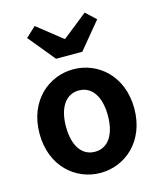

<svg xmlns="http://www.w3.org/2000/svg" viewBox="-127 -949 879 1053"><g transform="rotate(-15 313.0 -422.0)"><path d="M313 14C453 14 582 -94 582 -280C582 -466 453 -574 313 -574C173 -574 44 -466 44 -280C44 -94 173 14 313 14ZM313 -106C237 -106 194 -174 194 -280C194 -385 237 -454 313 -454C389 -454 432 -385 432 -280C432 -174 389 -106 313 -106ZM238 -654H387L512 -805L455 -858L315 -747H311L171 -858L114 -805Z"/></g></svg>

Font: Source Han Sans JP
Style: Bold
Weight: 700
Designer: Ryoko NISHIZUKA 西塚涼子 (kana, bopomofo & ideographs); Paul D. Hunt (Latin, Greek & Cyrillic); Sandoll Communications 산돌커뮤니
Foundry: Adobe
Version: Version 2.002;hotconv 1.0.116;makeotfexe 2.5.65601